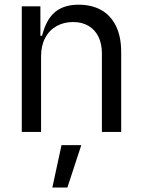

<svg xmlns="http://www.w3.org/2000/svg" viewBox="-20 -573 621 834"><path d="M158.4 -328.1V0H74.6V-545.5H155.5V-417.6H162.6Q181.1 -489.7 219.6 -521.1Q258.2 -552.6 321.7 -552.6Q377.8 -552.6 419 -529.8Q460.2 -507.1 483.3 -460.9Q506.4 -414.8 506.4 -346.6V0H422.6V-340.9Q422.6 -383.5 407.3 -414.1Q392 -444.6 364 -460.9Q335.9 -477.3 297.6 -477.3Q257.1 -477.3 225.5 -459.5Q193.9 -441.8 176.1 -408.2Q158.4 -374.6 158.4 -328.1ZM207.4 241.5 247.2 57.5H333.1L272.7 241.5Z"/></svg>

Font: Riot Sans
Style: Regular
Weight: 400
Designer: Rasmus Andersson
Foundry: rsms
Version: Version 3.005